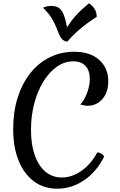

<svg xmlns="http://www.w3.org/2000/svg" viewBox="-20 -1120 727 1165"><path d="M570 -195Q584 -195 597.5 -186Q611 -177 611 -168Q566 -78 490.5 -26.5Q415 25 327 25Q246 25 186 -19.5Q126 -64 93 -145Q60 -226 60 -337Q60 -441 87 -527Q114 -613 163.5 -675.5Q213 -738 281 -772Q349 -806 431 -806Q526 -806 581.5 -757Q637 -708 637 -625Q637 -582 621 -549Q605 -516 576.5 -497Q548 -478 511 -478Q503 -478 492 -480Q481 -482 467 -486Q484 -504 497 -530Q510 -556 517.5 -585Q525 -614 525 -640Q525 -692 498.5 -720Q472 -748 425 -748Q372 -748 325.5 -715.5Q279 -683 243.5 -625.5Q208 -568 188 -492.5Q168 -417 168 -331Q168 -243 191 -178Q214 -113 256 -78Q298 -43 355 -43Q417 -43 475 -84Q533 -125 570 -195ZM520 -1100Q527 -1096 537.5 -1086.5Q548 -1077 557 -1060.5Q566 -1044 567 -1018Q509 -981 464.5 -943Q420 -905 388 -867Q367 -871 356 -883Q345 -895 337.5 -914Q330 -933 320 -958Q310 -983 292 -1012Q274 -1041 241 -1073Q251 -1078 262.5 -1081Q274 -1084 293 -1084Q323 -1084 341.5 -1069Q360 -1054 372.5 -1014Q385 -974 396 -900L375 -933Q391 -962 409.5 -988Q428 -1014 454.5 -1041Q481 -1068 520 -1100Z"/></svg>

Font: Merienda
Style: Regular
Weight: 400
Designer: Eduardo Rodriguez Tunni
Foundry: Eduardo Rodriguez Tunni
Version: Version 2.001